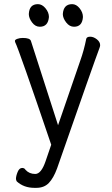

<svg xmlns="http://www.w3.org/2000/svg" viewBox="-20 -888 540 926"><path d="M146 18Q95 18 61 -13Q57 -20 57 -25Q57 -39 65 -58.5Q73 -78 87 -78Q98 -78 103 -69Q121 -49 150 -49Q179 -49 200 -111L227 -190Q72 -647 53 -685L52 -690Q51 -696 63 -700.5Q75 -705 90 -705Q124 -705 129 -691Q141 -654 260 -284L367 -595Q385 -645 396 -701Q399 -711 415 -711Q431 -711 447 -698.5Q463 -686 463 -670Q463 -665 460 -657Q437 -597 255 -75Q238 -29 215.5 -5.5Q193 18 155 18ZM172 -759Q150 -759 134.5 -780Q119 -801 119 -820Q121 -868 163 -868Q183 -868 199.5 -848Q216 -828 216 -806Q212 -759 172 -759ZM337 -759Q315 -759 299 -780Q283 -801 283 -820Q286 -868 328 -868Q348 -868 364 -848Q380 -828 380 -806Q377 -759 337 -759Z"/></svg>

Font: LXGW WenKai Mono Lite
Style: Regular
Weight: 400
Monospace: yes
Designer: LXGW / Fontworks Inc.
Foundry: LXGW / Fontworks Inc.
Version: Version 1.520; June 14, 2025